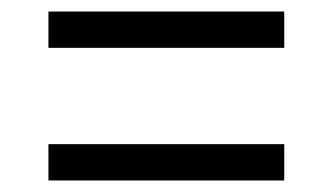

<svg xmlns="http://www.w3.org/2000/svg" viewBox="-20 -500 577 333"><path d="M64 -417V-480H473V-417ZM64 -187V-250H473V-187Z"/></svg>

Font: Outfit Thin Light
Style: Regular
Weight: 300
Version: Version 1.100;gftools[0.9.27]